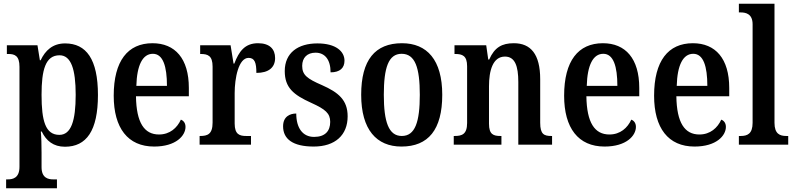

<svg xmlns="http://www.w3.org/2000/svg" viewBox="-20 -780 4283 1035"><path d="M13 235H287V187H267C239 187 204 179 204 121V43C204 4 203 -41 200 -71H205C229 -21 268 11 330 11C446 11 508 -75 508 -268C508 -461 445 -546 331 -546C264 -546 224 -508 199 -455H195L182 -536H17V-489H25C59 -489 85 -480 85 -420V119C85 179 50 187 22 187H13ZM300 -53C225 -53 204 -128 204 -269C204 -403 225 -482 301 -482C363 -482 388 -407 388 -269C388 -128 363 -53 300 -53Z M811 10C929 10 980 -49 980 -96C980 -117 969 -130 955 -135C935 -91 896 -55 837 -55C758 -55 715 -118 713 -261H998V-306C998 -464 924 -547 802 -547C669 -547 593 -452 593 -264C593 -90 669 10 811 10ZM880 -317H715C718 -429 749 -490 804 -490C859 -490 880 -422 880 -317Z M1056 0H1333V-47H1307C1272 -47 1245 -55 1245 -114V-278C1245 -359 1266 -468 1320 -468C1353 -468 1362 -442 1362 -387C1428 -387 1463 -416 1463 -467C1463 -515 1434 -547 1371 -547C1300 -547 1268 -503 1243 -437H1239L1223 -536H1059V-489H1062C1100 -489 1126 -480 1126 -421V-119C1126 -56 1098 -47 1059 -47H1056Z M1671 10C1787 10 1854 -52 1854 -153C1854 -241 1804 -282 1716 -321C1635 -356 1609 -376 1609 -425C1609 -469 1636 -496 1681 -496C1731 -496 1762 -459 1762 -390C1813 -390 1837 -414 1837 -453C1837 -502 1792 -546 1691 -546C1586 -546 1515 -495 1515 -397C1515 -308 1561 -269 1659 -225C1734 -191 1760 -169 1760 -123C1760 -74 1733 -42 1673 -42C1611 -42 1577 -91 1577 -168C1543 -168 1506 -152 1506 -99C1506 -31 1558 10 1671 10Z M2144 10C2289 10 2364 -81 2364 -269C2364 -457 2282 -547 2147 -547C2002 -547 1927 -457 1927 -269C1927 -81 2010 10 2144 10ZM2146 -47C2075 -47 2049 -123 2049 -269C2049 -415 2074 -490 2145 -490C2218 -490 2243 -415 2243 -269C2243 -123 2218 -47 2146 -47Z M2426 0H2683V-47H2678C2640 -47 2616 -55 2616 -113V-315C2616 -398 2636 -475 2702 -475C2756 -475 2774 -424 2774 -338V0H2956V-47H2952C2913 -47 2892 -56 2892 -118V-353C2892 -488 2841 -547 2750 -547C2686 -547 2646 -525 2617 -459H2612L2601 -536H2430V-489H2434C2472 -489 2498 -480 2498 -423V-117C2498 -56 2470 -47 2431 -47H2426Z M3239 10C3357 10 3408 -49 3408 -96C3408 -117 3397 -130 3383 -135C3363 -91 3324 -55 3265 -55C3186 -55 3143 -118 3141 -261H3426V-306C3426 -464 3352 -547 3230 -547C3097 -547 3021 -452 3021 -264C3021 -90 3097 10 3239 10ZM3308 -317H3143C3146 -429 3177 -490 3232 -490C3287 -490 3308 -422 3308 -317Z M3724 10C3842 10 3893 -49 3893 -96C3893 -117 3882 -130 3868 -135C3848 -91 3809 -55 3750 -55C3671 -55 3628 -118 3626 -261H3911V-306C3911 -464 3837 -547 3715 -547C3582 -547 3506 -452 3506 -264C3506 -90 3582 10 3724 10ZM3793 -317H3628C3631 -429 3662 -490 3717 -490C3772 -490 3793 -422 3793 -317Z M3963 0H4229V-47H4219C4184 -47 4155 -58 4155 -118V-760H3963V-713H3973C4001 -713 4037 -705 4037 -649V-118C4037 -58 4008 -47 3973 -47H3963Z"/></svg>

Font: Noto Serif Armenian Condensed SemiBold
Style: Regular
Weight: 600
Width: 3
Designer: Monotype Design Team
Foundry: Monotype Imaging Inc.
Version: Version 2.008